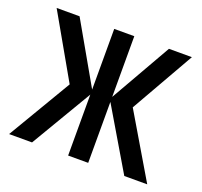

<svg xmlns="http://www.w3.org/2000/svg" viewBox="-98 -642 796 755"><g transform="rotate(20 300.0 -265.0)"><path d="M11 0 168 -265 17 -530H113L258 -276V-530H342V-276L487 -530H583L432 -265L589 0H493L342 -255V0H258V-255L107 0Z"/></g></svg>

Font: Geist Mono
Style: Regular
Weight: 400
Monospace: yes
Designer: Basement.studio, Andrés Briganti, Mateo Zaragoza
Foundry: Basement.studio, Vercel, Andrés Briganti, Guido Ferreyra, Mateo Zaragoza
Version: Version 1.500; ttfautohint (v1.8.4.7-5d5b)